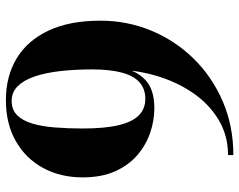

<svg xmlns="http://www.w3.org/2000/svg" viewBox="-100 -700 810 650"><g transform="rotate(90 305.0 -375.0)"><path d="M319 10Q238.5 10 178 -26.2Q117.5 -62.5 83.8 -133.8Q50 -205 50 -310Q50 -401 83.8 -482.2Q117.5 -563.5 179 -626Q240.5 -688.5 323.5 -724.2Q406.5 -760 505 -760V-742Q438 -742 384.2 -709.2Q330.5 -676.5 293 -620.8Q255.5 -565 235.5 -495.2Q215.5 -425.5 215.5 -352L215 -280.5Q215 -222.5 220.8 -173Q226.5 -123.5 239 -87Q251.5 -50.5 271.8 -30Q292 -9.5 322 -9.5Q351.5 -9.5 370 -28Q388.5 -46.5 398.2 -79.2Q408 -112 411.5 -155.8Q415 -199.5 415 -250Q415 -327.5 403.2 -374Q391.5 -420.5 369.2 -441.2Q347 -462 315 -462Q281.5 -462 259.2 -442.8Q237 -423.5 226 -383.2Q215 -343 215 -280.5H199.5Q199.5 -344 211.5 -391.8Q223.5 -439.5 255.2 -466Q287 -492.5 346 -492.5Q388 -492.5 429.2 -478.5Q470.5 -464.5 504.8 -435.2Q539 -406 559.8 -360Q580.5 -314 580.5 -250Q580.5 -175 548.8 -116.2Q517 -57.5 458.2 -23.8Q399.5 10 319 10Z"/></g></svg>

Font: Bodoni Moda 11pt
Style: Bold
Weight: 700
Designer: Owen Earl
Foundry: indestructible type
Version: Version 2.004